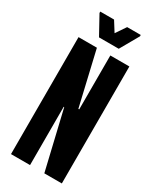

<svg xmlns="http://www.w3.org/2000/svg" viewBox="-217 -917 799 978"><g transform="rotate(30 182.5 -428.0)"><path d="M33 0V-688H141L215 -371H220V-688H332V0H229L148 -343H145V0ZM124 -739 64 -848V-856H145L182 -797L222 -856H302V-848L240 -739Z"/></g></svg>

Font: Saira UltraCondensed ExtraBold
Style: Regular
Weight: 800
Width: 1
Designer: Hector Gatti with collaboration of the Omnibus-Type team
Foundry: Omnibus-Type
Version: Version 1.101